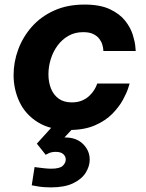

<svg xmlns="http://www.w3.org/2000/svg" viewBox="-20 -560 642 842"><path d="M283.2 10Q200.4 10 146.1 -23.8Q91.8 -57.6 65.7 -112.6Q39.6 -167.6 39.6 -231Q39.6 -288 59.9 -343Q80.2 -398 119.4 -442.5Q158.6 -487 216.8 -513.5Q275 -540 350.4 -540Q419 -540 462.2 -519.5Q505.4 -499 529.1 -468.7Q552.8 -438.4 562.2 -407.8Q571.6 -377.2 573.4 -356.7Q575.2 -336.2 575.2 -336.2H433.4Q433.4 -336.2 432.7 -344.5Q432 -352.8 428.4 -365.2Q424.8 -377.6 415.3 -390Q405.8 -402.4 389 -410.7Q372.2 -419 344.8 -419Q308.4 -419 280.2 -402.9Q252 -386.8 232.4 -360.2Q212.8 -333.6 202.6 -300.6Q192.4 -267.6 192.4 -233.8Q192.4 -200.6 203.3 -172.5Q214.2 -144.4 236.9 -127.7Q259.6 -111 294.6 -111Q321.2 -111 340.2 -119.3Q359.2 -127.6 372.1 -140Q385 -152.4 392.6 -164.8Q400.2 -177.2 403.3 -185.5Q406.4 -193.8 406.4 -193.8H548.6Q548.6 -193.8 542.1 -173.3Q535.6 -152.8 519.3 -122.5Q503 -92.2 473.2 -61.6Q443.4 -31 396.8 -10.5Q350.2 10 283.2 10ZM203 261.8Q170.2 261.8 144.7 257.2Q119.2 252.6 119.2 252.6L131.6 172.6Q131.6 172.6 144 174.3Q156.4 176 173.8 177.9Q191.2 179.8 204.6 179.8Q242 179.8 255.2 167.1Q268.4 154.4 268.4 139.4Q268.4 126 257.6 116Q246.8 106 224.8 106Q205.8 106 192.9 112.4Q180 118.8 180.4 118.8L141.6 70L227.2 -24.6H325.4L214.6 94.4H186.8Q186.8 94.4 191.8 81.4Q196.8 68.4 213.7 55.6Q230.6 42.8 265.2 42.8Q315.2 42.8 344.3 71.7Q373.4 100.6 373.4 140.2Q373.4 169.2 355.9 197.4Q338.4 225.6 300.7 243.7Q263 261.8 203 261.8Z"/></svg>

Font: Be Vietnam Pro Variable Thin
Style: Italic
Weight: 100
Italic angle: -12°
Designer: Lam Bao, Tony Le, Vietanh Nguyen
Foundry: Yellow Type Foundry
Version: Version 1.002